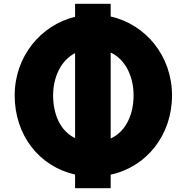

<svg xmlns="http://www.w3.org/2000/svg" viewBox="-20 -917 986 1014"><path d="M376.5 -828.4C195.1 -784.2 57.5 -618.6 57.5 -413C57.5 -205.4 185.1 -37.9 376.5 4.6V77H564.5V5.4C754.6 -35.6 888.5 -204 888.5 -413C888.5 -621.1 749.8 -788.2 564.5 -829.9V-897H376.5ZM376.5 -187.5C294 -227.6 260.5 -320.3 260.5 -413C260.5 -504.3 297.9 -595.5 376.5 -636.6ZM564.5 -185.5V-639.7C647.2 -600.3 685.5 -506.7 685.5 -413C685.5 -318.7 649.1 -224.4 564.5 -185.5Z"/></svg>

Font: Sztylet
Style: Bd
Weight: 700
Foundry: Cannot Into Space Fonts, PlusOne Fonts
Version: Version 0.12